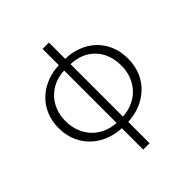

<svg xmlns="http://www.w3.org/2000/svg" viewBox="-236 -842 1195 1195"><g transform="rotate(-45 362.0 -244.0)"><path d="M390 -497C515 -494 608 -408 608 -268C608 -127 507 -40 390 -36ZM334 -36C217 -40 117 -128 117 -268C117 -407 217 -494 334 -497ZM390 -687H334V-544C191 -540 56 -442 56 -268C56 -93 191 6 334 11V199H390V11C533 6 668 -92 668 -268C668 -443 538 -541 390 -544Z"/></g></svg>

Font: Noto Sans T Chinese Light
Style: Regular
Weight: 300
Designer: Ryoko NISHIZUKA (kana & ideographs); Paul D. Hunt (Latin, Greek & Cyrillic); Wenlong ZHANG (bopomofo); Sandoll Communica
Foundry: Adobe Systems Incorporated
Version: Version 1.000;PS 1;hotconv 1.0.78;makeotf.lib2.5.61930